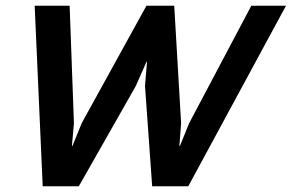

<svg xmlns="http://www.w3.org/2000/svg" viewBox="-20 -650 1018 670"><path d="M978 -630 637 0H511L486 -350L493 -434H491L454 -350L255 0H129L101 -630H223L238 -220L231 -141H233L265 -220L491 -630H588L612 -220L606 -141H608L640 -220L857 -630Z"/></svg>

Font: TypoPRO Sinkin Sans
Style: 500 Medium Italic
Weight: 500
Italic angle: -112°
Designer: Keith Bates
Foundry: K-Type
Version: Sinkin Sans (version 1.0)  by Keith Bates   •   © 2014   www